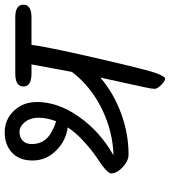

<svg xmlns="http://www.w3.org/2000/svg" viewBox="27 -757 723 817"><g transform="rotate(-90 388.5 -348.5)"><path d="M484 -645H723Q777 -645 777 -610.5Q777 -576 723 -576H606Q600 -519 549 -297Q498 -75 484 -41Q470 -7 463 -7Q453 -7 436 -23.5Q419 -40 419 -52Q419 -64 426 -96Q456 -231 467 -283Q400 -226 314 -194.5Q228 -163 140 -163Q112 -163 85.5 -188Q59 -213 59 -237Q59 -255 132 -302Q161 -322 197 -355Q233 -388 255 -422Q198 -429 156 -471.5Q114 -514 114 -571Q114 -628 147.5 -659Q181 -690 234.5 -690Q288 -690 325.5 -651Q363 -612 363 -552Q363 -464 300.5 -374.5Q238 -285 136 -227Q239 -230 334.5 -277Q430 -324 491 -404Q515 -532 523 -576H484Q429 -576 429 -610.5Q429 -645 484 -645ZM281 -471Q296 -511 296 -546Q296 -581 277.5 -604Q259 -627 235.5 -627Q212 -627 198 -613Q184 -599 184 -575Q184 -515 241 -488Q256 -479 281 -471Z"/></g></svg>

Font: Kalam
Style: Regular
Weight: 400
Designer: Lipi Raval (Devanagari and Latin), Jonny Pinhorn (Latin)
Foundry: Indian Type Foundry
Version: Version 2.001;PS 1.0;hotconv 1.0.79;makeotf.lib2.5.61930; tt